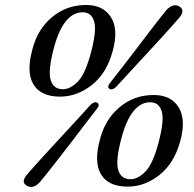

<svg xmlns="http://www.w3.org/2000/svg" viewBox="-20 -733 774 767"><path d="M324 -713Q393 -713 423.5 -664Q454 -615 430 -528.5Q406 -440 347 -393.5Q288 -347 220 -347Q143 -347 113.5 -396Q84 -445 110 -538Q130.5 -616.5 188.2 -664.8Q246 -713 324 -713ZM344 -525.5Q367 -613 355.8 -648.5Q344.5 -684 310 -684Q272.5 -684 243.5 -648.8Q214.5 -613.5 195 -540.5Q171 -449 182.5 -412.8Q194 -376.5 231 -376.5Q261 -376.5 291.2 -407.5Q321.5 -438.5 344 -525.5ZM445.5 -387.5Q429 -371 417.5 -378Q406 -384.5 420 -402.5Q439.5 -427 465.5 -460.5Q491.5 -494 519 -530.2Q546.5 -566.5 571.8 -599.5Q597 -632.5 616.2 -657.2Q635.5 -682 644 -692Q672 -722 697 -707Q721.5 -691.5 695 -661Q687 -651 666 -627.8Q645 -604.5 616.5 -573.2Q588 -542 556.5 -508Q525 -474 496 -442.5Q467 -411 445.5 -387.5ZM340.5 -313Q357 -329.5 369 -322.5Q380.5 -314.5 366.5 -297.5Q347.5 -273.5 322.2 -240.2Q297 -207 269.5 -171Q242 -135 216 -101.8Q190 -68.5 170 -43.2Q150 -18 140.5 -7Q112.5 24.5 86.5 8.5Q61.5 -6 90 -38Q99 -49 120.8 -73Q142.5 -97 171.5 -128.8Q200.5 -160.5 231.8 -194.2Q263 -228 291.5 -259Q320 -290 340.5 -313ZM594 -353.5Q663 -353.5 693.5 -304.5Q724 -255.5 700 -169Q676 -80.5 617 -34Q558 12.5 490 12.5Q413 12.5 383.5 -36.5Q354 -85.5 380 -178.5Q400.5 -257 458.2 -305.2Q516 -353.5 594 -353.5ZM614 -166Q637 -253.5 625.8 -289Q614.5 -324.5 580 -324.5Q542.5 -324.5 513.5 -289.2Q484.5 -254 465 -181Q441 -89.5 452.5 -53.2Q464 -17 501 -17Q531 -17 561.2 -48Q591.5 -79 614 -166Z"/></svg>

Font: Fraunces 9pt S000
Style: Italic
Weight: 400
Italic angle: -16°
Version: Version 1.000; ttfautohint (v1.8.3)